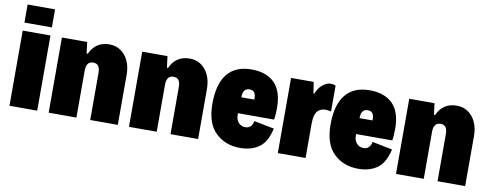

<svg xmlns="http://www.w3.org/2000/svg" viewBox="-60 -984 3300 1288"><g transform="rotate(10 1590.0 -340.0)"><path d="M41 -690H228V-567H41ZM39 -512H228V0H39Z M306 -512H478L488 -435H496Q514 -477 547.5 -499.5Q581 -522 630 -522Q672 -522 705.5 -499.5Q739 -477 758 -436Q777 -395 777 -342V0H589V-322Q589 -383 543 -383Q495 -383 495 -320V0H306Z M853 -512H1025L1035 -435H1043Q1061 -477 1094.5 -499.5Q1128 -522 1177 -522Q1219 -522 1252.5 -499.5Q1286 -477 1305 -436Q1324 -395 1324 -342V0H1136V-322Q1136 -383 1090 -383Q1042 -383 1042 -320V0H853Z M1812 -157Q1792 -65 1740.5 -27.5Q1689 10 1610 10Q1509 10 1443 -54Q1377 -118 1377 -251Q1377 -385 1432.5 -453.5Q1488 -522 1597 -522Q1699 -522 1754 -466.5Q1809 -411 1809 -297Q1809 -246 1803 -217H1557Q1555 -176 1574 -154.5Q1593 -133 1621 -133Q1665 -133 1675 -184ZM1561 -326H1649Q1653 -388 1607 -388Q1561 -388 1561 -326Z M1867 -512H2021L2033 -435H2039Q2052 -473 2080.5 -496.5Q2109 -520 2134 -520Q2158 -520 2170 -512V-337Q2148 -342 2132 -342Q2096 -342 2076 -317.5Q2056 -293 2056 -234V0H1867Z M2617 -157Q2597 -65 2545.5 -27.5Q2494 10 2415 10Q2314 10 2248 -54Q2182 -118 2182 -251Q2182 -385 2237.5 -453.5Q2293 -522 2402 -522Q2504 -522 2559 -466.5Q2614 -411 2614 -297Q2614 -246 2608 -217H2362Q2360 -176 2379 -154.5Q2398 -133 2426 -133Q2470 -133 2480 -184ZM2366 -326H2454Q2458 -388 2412 -388Q2366 -388 2366 -326Z M2672 -512H2844L2854 -435H2862Q2880 -477 2913.5 -499.5Q2947 -522 2996 -522Q3038 -522 3071.5 -499.5Q3105 -477 3124 -436Q3143 -395 3143 -342V0H2955V-322Q2955 -383 2909 -383Q2861 -383 2861 -320V0H2672Z"/></g></svg>

Font: Decalotype Black
Style: Regular
Weight: 900
Designer: Alfredo Marco Pradil
Foundry: Alfredo Marco Pradil
Version: Version 1.0